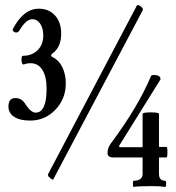

<svg xmlns="http://www.w3.org/2000/svg" viewBox="-20 -717 686 750"><path d="M189 -18Q189 -12 179 -19Q178 -20 176 -22Q165 -29 168 -37L515 -696Q519 -700 530 -692Q540 -684 538 -678ZM98 -246Q58 -246 35.5 -260.5Q13 -275 13 -301Q13 -334 40 -334Q66 -334 80 -309Q101 -277 119 -277Q162 -277 162 -371Q162 -418 145.5 -444Q129 -470 100 -470Q83 -470 73 -465Q64 -465 64 -483Q64 -499 69 -499Q105 -499 127 -521Q149 -543 149 -578Q149 -607 137 -624.5Q125 -642 106 -642Q81 -642 54 -595Q49 -590 43 -590Q37 -590 32.5 -594.5Q28 -599 30 -603Q71 -683 132 -683Q171 -683 195 -656.5Q219 -630 219 -586Q219 -533 186 -509Q173 -500 187 -493Q210 -482 223.5 -454.5Q237 -427 237 -391Q237 -331 196.5 -288.5Q156 -246 98 -246ZM423 -102Q400 -102 400 -119Q400 -140 414 -158Q519 -299 569 -418Q570 -424 582 -424Q607 -424 607 -407L450 -155Q440 -142 451 -142H537V-272Q537 -278 569 -278Q601 -278 601 -272V-143H630Q634 -143 634 -122.5Q634 -102 630 -102H601V-38Q601 -11 625 -11Q629 -11 629 1Q629 13 625 13Q606 10 573 10Q524 10 502 13Q499 13 499 1Q499 -11 502 -11Q537 -11 537 -38V-102Z"/></svg>

Font: Junicode Cond Light
Style: Regular
Weight: 300
Width: 3
Designer: Peter S. Baker
Version: Version 2.201